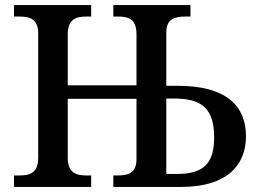

<svg xmlns="http://www.w3.org/2000/svg" viewBox="-20 -734 1023 754"><path d="M35 0H338V-45H320C280 -45 246 -54 246 -115V-346H516V-109C516 -56 485 -45 443 -45H425V0H693C866 0 946 -81 946 -199C946 -316 871 -397 679 -397H633V-607C633 -659 666 -669 707 -669H728V-714H425V-669H443C484 -669 516 -660 516 -599V-399H246V-599C246 -660 280 -669 320 -669H338V-714H35V-669H56C96 -669 130 -660 130 -603V-115C130 -54 97 -45 56 -45H35ZM633 -51V-347H665C776 -347 821 -304 821 -194C821 -97 783 -51 678 -51Z"/></svg>

Font: Noto Serif Thai Medium
Style: Regular
Weight: 500
Designer: Monotype Design Team
Foundry: Monotype Imaging Inc.
Version: Version 1.901;PS 001.901;hotconv 1.0.88;makeotf.lib2.5.64775